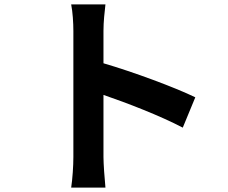

<svg xmlns="http://www.w3.org/2000/svg" viewBox="-20 -811 1040 874"><path d="M869 -368C777 -413 585 -484 451 -523V-670C451 -712 456 -756 460 -791H304C311 -756 314 -706 314 -670V-96C314 -56 310 4 304 43H460C456 3 451 -67 451 -96V-379C559 -342 709 -284 812 -230Z"/></svg>

Font: Noto Sans CJK KR Bold
Style: Regular
Weight: 700
Designer: Ryoko NISHIZUKA (kana & ideographs); Paul D. Hunt (Latin, Greek & Cyrillic); Wenlong ZHANG (bopomofo); Sandoll Communica
Foundry: Adobe Systems Incorporated
Version: Version 1.004;PS 1.004;hotconv 1.0.82;makeotf.lib2.5.63406